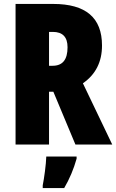

<svg xmlns="http://www.w3.org/2000/svg" viewBox="-20 -734 590 975"><path d="M250 -714H59V0H229V-268H251L363 0H550L401 -311C466 -356 498 -420 498 -503C498 -644 416 -714 250 -714ZM248 -572C298 -572 323 -546 323 -494C323 -431 298 -400 247 -400H229V-572ZM369 72V61H215C214 101 204 173 197 207V221H306C333 175 354 125 369 72Z"/></svg>

Font: Noto Sans Lao Looped ExtraCondensed Black
Style: Regular
Weight: 900
Width: 2
Designer: Mark Frömberg, Ben Mitchell
Foundry: The Fontpad Ltd
Version: Version 1.002